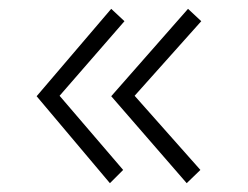

<svg xmlns="http://www.w3.org/2000/svg" viewBox="-20 -517 561 435"><path d="M115 -300 259 -132 229 -102 63 -299 232 -497 262 -469ZM285 -300 434 -132 403 -102 232 -299 406 -497 436 -469Z"/></svg>

Font: Yaldevi ExtraLight ExtraLight
Style: Regular
Weight: 250
Version: Version 1.100